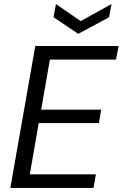

<svg xmlns="http://www.w3.org/2000/svg" viewBox="-20 -927 605 947"><path d="M31 0 154 -700H565L552 -633H226L183 -386H479L468 -320H171L127 -67H453L441 0ZM530 -907 518 -842 366 -760 244 -842 256 -907 378 -823Z"/></svg>

Font: DM Sans 16pt
Style: Italic
Weight: 400
Italic angle: -10°
Version: Version 4.004;gftools[0.9.30]